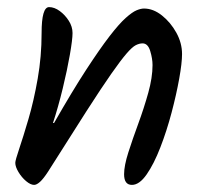

<svg xmlns="http://www.w3.org/2000/svg" viewBox="-20 -515 573 540"><path d="M76 5Q66 5 53.5 -5.5Q41 -16 32 -31Q23 -46 23 -57Q23 -64 34 -96.5Q45 -129 60 -180Q75 -231 86 -293.5Q97 -356 97 -422Q97 -495 118 -495Q133 -495 148 -484Q163 -473 173.5 -456.5Q184 -440 184 -422Q184 -404 176.5 -361Q169 -318 156.5 -266.5Q144 -215 129 -169H132Q184 -260 222.5 -319Q261 -378 288 -413Q315 -448 333.5 -464.5Q352 -481 364 -486Q376 -491 385 -491Q411 -491 435.5 -471.5Q460 -452 476 -423Q492 -394 492 -363Q492 -338 484 -293.5Q476 -249 462.5 -198Q449 -147 431 -100.5Q413 -54 392.5 -24.5Q372 5 351 5Q329 5 329 -25Q329 -49 341 -86.5Q353 -124 369 -167.5Q385 -211 397 -254Q409 -297 409 -332Q409 -350 402.5 -371.5Q396 -393 381 -393Q372 -393 362 -388Q352 -383 336 -364.5Q320 -346 293 -307.5Q266 -269 223 -202Q180 -135 115 -32Q102 -12 92.5 -3.5Q83 5 76 5Z"/></svg>

Font: Solitreo
Style: Regular
Weight: 400
Designer: Nathan Gross, Bryan Kirschen, Binghamton University
Foundry: Eli Heuer
Version: Version 1.100; ttfautohint (v1.8.4.7-5d5b)